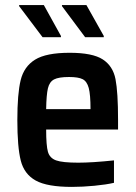

<svg xmlns="http://www.w3.org/2000/svg" viewBox="-20 -725 532 753"><path d="M443 -217H161Q161 -154 168 -129.5Q175 -105 200 -96Q225 -87 287 -87Q341 -87 427 -96V-8Q397 -1 350.5 3.5Q304 8 262 8Q165 8 120 -17Q75 -42 61.5 -95Q48 -148 48 -254Q48 -357 61 -410.5Q74 -464 117.5 -491Q161 -518 253 -518Q343 -518 383 -492Q423 -466 433 -414.5Q443 -363 443 -255ZM161 -297H335Q335 -354 328 -380Q321 -406 304 -414.5Q287 -423 251 -423Q210 -423 192 -413.5Q174 -404 168 -379Q162 -354 161 -297ZM147 -579 55 -701V-705H152L219 -584V-579ZM314 -579 223 -701V-705H319L387 -584V-579Z"/></svg>

Font: Saira Semi Condensed Medium
Style: Regular
Weight: 500
Width: 4
Designer: Hector Gatti with collaboration of the Omnibus-Type team
Foundry: Omnibus-Type
Version: Version 1.001; ttfautohint (v1.8)